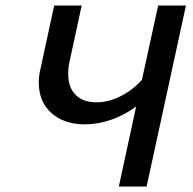

<svg xmlns="http://www.w3.org/2000/svg" viewBox="-20 -678 703 698"><path d="M656 -658 513 0H412L475 -291Q432 -259 384 -242.5Q336 -226 288 -226Q213 -226 167 -267Q121 -308 121 -378Q121 -402 127 -427L177 -658H277L233 -455Q228 -434 228 -409Q228 -360 255 -333Q282 -306 331 -306Q374 -306 418 -328Q462 -350 496 -388L555 -658Z"/></svg>

Font: Ysabeau Semibold
Style: Italic
Weight: 600
Italic angle: -12°
Designer: Christian Thalmann (Catharsis Fonts)
Version: Version 0.003